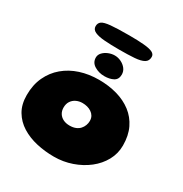

<svg xmlns="http://www.w3.org/2000/svg" viewBox="-197 -994 1121 1174"><g transform="rotate(30 363.5 -406.5)"><path d="M348 30Q284.5 30 225 16.5Q165.5 3 118.5 -26.2Q71.5 -55.5 44 -101.8Q16.5 -148 16.5 -214Q16.5 -286.5 42.8 -342.5Q69 -398.5 115 -437.2Q161 -476 222.2 -495.8Q283.5 -515.5 353.5 -515.5Q422 -515.5 481.5 -498.8Q541 -482 585.8 -447.8Q630.5 -413.5 655.5 -361.8Q680.5 -310 680.5 -240Q680.5 -183 653.5 -133.8Q626.5 -84.5 579.8 -48Q533 -11.5 473.2 9.2Q413.5 30 348 30ZM336 -182.5Q360.5 -182.5 378.2 -189.8Q396 -197 407.2 -209.5Q418.5 -222 424.2 -237.5Q430 -253 430 -269Q430 -288 422 -301.8Q414 -315.5 400.5 -324.5Q387 -333.5 370.8 -337.8Q354.5 -342 337 -342Q313.5 -342 293.5 -332.5Q273.5 -323 261.5 -304.8Q249.5 -286.5 249.5 -260.5Q249.5 -237 260.2 -219.5Q271 -202 290.5 -192.2Q310 -182.5 336 -182.5ZM368.5 -550.5Q330 -550.5 298.8 -569.5Q267.5 -588.5 267.5 -624Q267.5 -643.5 282 -659Q296.5 -674.5 318.5 -683.5Q340.5 -692.5 362.5 -692.5Q386 -692.5 408 -681.8Q430 -671 443.8 -653Q457.5 -635 457.5 -612Q457.5 -578 431.8 -564.2Q406 -550.5 368.5 -550.5ZM366 -736.5Q307.5 -736.5 263.5 -739.8Q219.5 -743 195 -754.2Q170.5 -765.5 170.5 -789Q170.5 -811 186.5 -822.8Q202.5 -834.5 247.5 -838.8Q292.5 -843 378.5 -843Q442 -843 482.5 -839.2Q523 -835.5 542.5 -825.8Q562 -816 562 -797Q562 -768.5 540 -755.8Q518 -743 474.5 -739.8Q431 -736.5 366 -736.5Z"/></g></svg>

Font: Gluten Thin ExtraBold
Style: Regular
Weight: 800
Version: Version 1.300